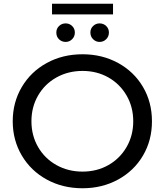

<svg xmlns="http://www.w3.org/2000/svg" viewBox="-20 -998 880 1026"><path d="M230 -38.5C286.7 -7.5 350.3 8 421 8C491 8 554.3 -7.5 611 -38.5C667.7 -69.5 712 -112.2 744 -166.5C776 -220.8 792 -282 792 -350C792 -418 776 -479.2 744 -533.5C712 -587.8 667.7 -630.5 611 -661.5C554.3 -692.5 491 -708 421 -708C350.3 -708 286.7 -692.5 230 -661.5C173.3 -630.5 128.8 -587.7 96.5 -533C64.2 -478.3 48 -417.3 48 -350C48 -282.7 64.2 -221.7 96.5 -167C128.8 -112.3 173.3 -69.5 230 -38.5ZM559.5 -116C518.5 -92.7 472.3 -81 421 -81C369.7 -81 323.2 -92.7 281.5 -116C239.8 -139.3 207.2 -171.5 183.5 -212.5C159.8 -253.5 148 -299.3 148 -350C148 -400.7 159.8 -446.5 183.5 -487.5C207.2 -528.5 239.8 -560.7 281.5 -584C323.2 -607.3 369.7 -619 421 -619C472.3 -619 518.5 -607.3 559.5 -584C600.5 -560.7 632.8 -528.5 656.5 -487.5C680.2 -446.5 692 -400.7 692 -350C692 -299.3 680.2 -253.5 656.5 -212.5C632.8 -171.5 600.5 -139.3 559.5 -116ZM295.5 -788C305.2 -778.7 317 -774 331 -774C344.3 -774 355.8 -778.8 365.5 -788.5C375.2 -798.2 380 -810 380 -824C380 -838 375.2 -849.7 365.5 -859C355.8 -868.3 344.3 -873 331 -873C317 -873 305.2 -868.3 295.5 -859C285.8 -849.7 281 -838 281 -824C281 -809.3 285.8 -797.3 295.5 -788ZM477.5 -788.5C487.2 -778.8 498.7 -774 512 -774C526 -774 537.8 -778.8 547.5 -788.5C557.2 -798.2 562 -810 562 -824C562 -838 557.2 -849.7 547.5 -859C537.8 -868.3 526 -873 512 -873C498.7 -873 487.2 -868.3 477.5 -859C467.8 -849.7 463 -838 463 -824C463 -810 467.8 -798.2 477.5 -788.5ZM258 -978V-921H584V-978Z"/></svg>

Font: ICO Headline
Style: Regular
Weight: 500
Designer: Julieta Ulanovsky
Foundry: Julieta Ulanovsky
Version: Version 7.200